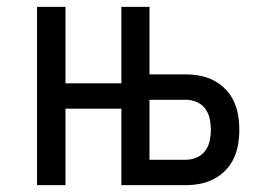

<svg xmlns="http://www.w3.org/2000/svg" viewBox="-20 -540 790 560"><path d="M334 0V-520H416V-323H522Q543 -323 564 -319Q585 -315 604 -305Q623 -295 638 -279.5Q653 -264 662 -244.5Q671 -225 674.5 -204Q678 -183 678 -161Q678 -140 674.5 -119Q671 -98 662 -78.5Q653 -59 638 -43.5Q623 -28 604 -18Q585 -8 564 -4Q543 0 522 0ZM522 -74Q538 -74 553.5 -80.5Q569 -87 578.5 -100Q588 -113 591.5 -129Q595 -145 595 -161Q595 -178 591.5 -194Q588 -210 578.5 -223Q569 -236 553.5 -242.5Q538 -249 522 -249H416V-74ZM88 0V-520H171V-297H416V-223H171V0Z"/></svg>

Font: Iosevka Aile
Style: Regular
Weight: 400
Designer: Belleve Invis
Foundry: Belleve Invis
Version: Version 28.0.1; ttfautohint (v1.8.4)